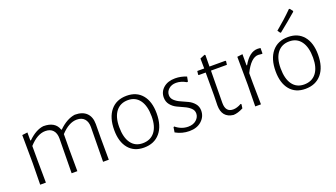

<svg xmlns="http://www.w3.org/2000/svg" viewBox="-61 -1159 2872 1641"><g transform="rotate(-20 1375.5 -339.0)"><path d="M139 -457V-384H145Q216 -453 285 -461Q393 -461 419 -380H424Q497 -451 571 -461Q640 -461 676.5 -425.5Q713 -390 713 -325L712 -197L713 0H661L665 -315Q665 -363 641 -389.5Q617 -416 572 -416Q500 -416 427 -337V-325L426 -197L427 0H375L379 -315Q379 -363 355 -389.5Q331 -416 286 -416Q213 -416 139 -334V-198L141 0H89L92 -195L90 -451Z M1042 -462Q1132 -462 1182.5 -401.5Q1233 -341 1233 -233Q1233 -120 1180 -57Q1127 6 1033 6Q943 6 893 -54.5Q843 -115 843 -222Q843 -335 895.5 -398.5Q948 -462 1042 -462ZM1040 -423Q970 -423 931 -373Q892 -323 892 -232Q892 -136 929.5 -84.5Q967 -33 1035 -33Q1106 -33 1145 -82.5Q1184 -132 1184 -223Q1184 -319 1146 -371Q1108 -423 1040 -423Z M1482 -460Q1535 -460 1585 -439L1577 -396L1568 -394Q1521 -421 1477 -421Q1436 -421 1410 -398Q1384 -375 1384 -342Q1384 -314 1406 -293.5Q1428 -273 1459.5 -259.5Q1491 -246 1523 -230.5Q1555 -215 1577 -188.5Q1599 -162 1599 -125Q1599 -70 1557 -32Q1515 6 1446 6Q1379 6 1321 -27L1328 -72L1335 -76Q1387 -33 1449 -33Q1495 -33 1523 -58Q1551 -83 1551 -117Q1551 -145 1529 -165.5Q1507 -186 1475.5 -200Q1444 -214 1412 -229.5Q1380 -245 1358 -272.5Q1336 -300 1336 -338Q1336 -391 1376 -425.5Q1416 -460 1482 -460Z M1846 5Q1744 -7 1744 -119L1746 -209V-417H1683L1679 -422L1683 -454H1746L1745 -545L1789 -563L1795 -558L1794 -454H1939L1943 -449L1939 -417H1794L1791 -124Q1791 -40 1860 -40Q1895 -40 1935 -63L1941 -58L1936 -22Q1886 4 1846 5Z M2095 -457V-355H2100Q2157 -456 2232 -456Q2244 -456 2258 -454V-404L2251 -402Q2233 -405 2219 -405Q2153 -405 2094 -285V-198L2097 0H2045L2048 -195L2046 -451Z M2600 -684 2607 -683 2628 -656 2626 -649Q2556 -588 2468 -518L2461 -519L2444 -543Q2529 -613 2600 -684ZM2510 -462Q2600 -462 2650.5 -401.5Q2701 -341 2701 -233Q2701 -120 2648 -57Q2595 6 2501 6Q2411 6 2361 -54.5Q2311 -115 2311 -222Q2311 -335 2363.5 -398.5Q2416 -462 2510 -462ZM2508 -423Q2438 -423 2399 -373Q2360 -323 2360 -232Q2360 -136 2397.5 -84.5Q2435 -33 2503 -33Q2574 -33 2613 -82.5Q2652 -132 2652 -223Q2652 -319 2614 -371Q2576 -423 2508 -423Z"/></g></svg>

Font: Alegreya Sans SC Light
Style: Regular
Weight: 300
Designer: Juan Pablo del Peral
Foundry: Huerta Tipografica
Version: Version 2.007